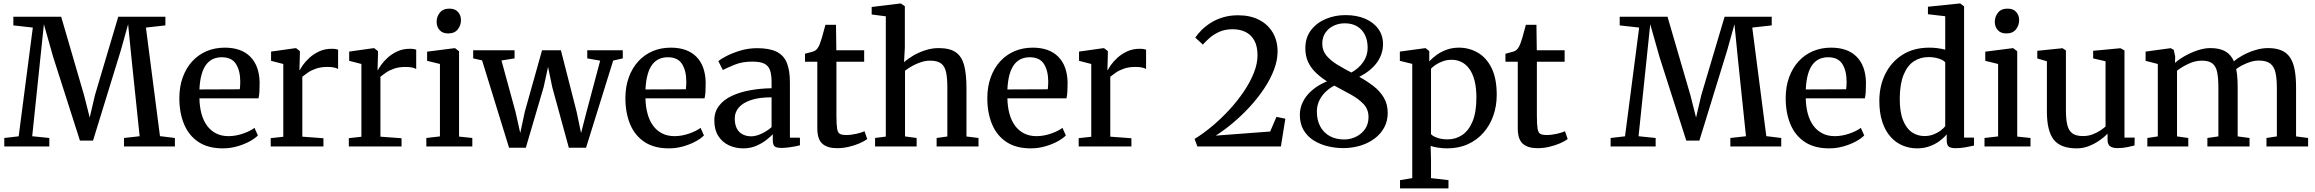

<svg xmlns="http://www.w3.org/2000/svg" viewBox="-20 -839 13265 1100"><path d="M87 -58 168 -681 56.5 -693.5V-743H330.5L461.5 -294L494 -165.5L524 -294L657.5 -743H927.5V-693.5L816 -681L896.5 -59L982 -48.5V0H690.5V-48.5L780 -58.5L733 -508.5L714 -700L672.5 -551.5L513 -33.5H438L284.5 -513L231.5 -700L211.5 -508.5L164.5 -58.5L262.5 -48.5V0H4.5V-48.5Z M1256.5 11Q1172.5 11 1117.2 -25.5Q1062 -62 1034.8 -127Q1007.5 -192 1007.5 -276.5Q1007.5 -342.5 1027 -396Q1046.5 -449.5 1081.2 -487.5Q1116 -525.5 1163.5 -545.8Q1211 -566 1267.5 -566Q1361.5 -566 1413.2 -514.8Q1465 -463.5 1467.5 -367.5Q1467.5 -337 1466.2 -314.5Q1465 -292 1461 -275.5H1122.5Q1123.5 -227.5 1134.2 -187.8Q1145 -148 1166 -119.2Q1187 -90.5 1217.8 -74.8Q1248.5 -59 1289 -59Q1330.5 -59 1372.8 -73.8Q1415 -88.5 1438 -106.5L1457.5 -63Q1439.5 -44.5 1408 -27.8Q1376.5 -11 1337.2 0Q1298 11 1256.5 11ZM1122.5 -326.5 1354 -327.5Q1355 -336.5 1355.8 -348.8Q1356.5 -361 1356.5 -371Q1356.5 -433 1332.2 -472Q1308 -511 1250.5 -511Q1224 -511 1201.8 -501.5Q1179.5 -492 1162.5 -470.5Q1145.5 -449 1135.2 -413.5Q1125 -378 1122.5 -326.5Z M1531 0V-47.5L1603 -55.5V-472.5L1533 -490.5V-543.5L1672 -563H1676.5L1698 -546V-526L1695.5 -437.5L1698 -438Q1702.5 -447.5 1716.2 -467.2Q1730 -487 1753.2 -508.2Q1776.5 -529.5 1808.5 -544.5Q1840.5 -559.5 1880.5 -559.5Q1894.5 -559.5 1903 -558Q1911.5 -556.5 1917 -554.5V-443.5Q1911 -448 1895.8 -451.8Q1880.5 -455.5 1857 -455.5Q1818.5 -455.5 1791 -446Q1763.5 -436.5 1744.5 -423.5Q1725.5 -410.5 1712 -399.5V-56L1833 -47V0Z M1978.5 0V-47.5L2050.5 -55.5V-472.5L1980.5 -490.5V-543.5L2119.5 -563H2124L2145.5 -546V-526L2143 -437.5L2145.5 -438Q2150 -447.5 2163.8 -467.2Q2177.5 -487 2200.8 -508.2Q2224 -529.5 2256 -544.5Q2288 -559.5 2328 -559.5Q2342 -559.5 2350.5 -558Q2359 -556.5 2364.5 -554.5V-443.5Q2358.5 -448 2343.2 -451.8Q2328 -455.5 2304.5 -455.5Q2266 -455.5 2238.5 -446Q2211 -436.5 2192 -423.5Q2173 -410.5 2159.5 -399.5V-56L2280.5 -47V0Z M2422.5 0V-48.5L2500.5 -57.5V-472.5L2427 -490.5V-543L2583.5 -563H2587L2610 -545.5V-56.5L2686 -48.5V0ZM2547 -647.5Q2515 -647.5 2498.2 -667Q2481.5 -686.5 2481.5 -714Q2481.5 -743.5 2499.8 -766.5Q2518 -789.5 2554.5 -789.5H2555.5Q2587.5 -789.5 2604.2 -770.2Q2621 -751 2621 -724Q2621 -694 2602.8 -670.8Q2584.5 -647.5 2548 -647.5Z M2691 -504.5V-551H2928V-504.5L2853 -492.5L2933.5 -198L2960.5 -77L2987 -200L3085.5 -551H3193.5L3283.5 -199L3309 -76.5L3340.5 -199L3418.5 -491.5L3344.5 -504.5V-551H3548V-504.5L3493 -492L3337.5 7.5H3239L3144 -339.5L3120 -455.5L3094.5 -339.5L2992.5 7.5H2896.5L2742 -493Z M3812 11Q3728 11 3672.8 -25.5Q3617.5 -62 3590.2 -127Q3563 -192 3563 -276.5Q3563 -342.5 3582.5 -396Q3602 -449.5 3636.8 -487.5Q3671.5 -525.5 3719 -545.8Q3766.5 -566 3823 -566Q3917 -566 3968.8 -514.8Q4020.5 -463.5 4023 -367.5Q4023 -337 4021.8 -314.5Q4020.5 -292 4016.5 -275.5H3678Q3679 -227.5 3689.8 -187.8Q3700.5 -148 3721.5 -119.2Q3742.5 -90.5 3773.2 -74.8Q3804 -59 3844.5 -59Q3886 -59 3928.2 -73.8Q3970.5 -88.5 3993.5 -106.5L4013 -63Q3995 -44.5 3963.5 -27.8Q3932 -11 3892.8 0Q3853.5 11 3812 11ZM3678 -326.5 3909.5 -327.5Q3910.5 -336.5 3911.2 -348.8Q3912 -361 3912 -371Q3912 -433 3887.8 -472Q3863.5 -511 3806 -511Q3779.5 -511 3757.2 -501.5Q3735 -492 3718 -470.5Q3701 -449 3690.8 -413.5Q3680.5 -378 3678 -326.5Z M4238 11Q4193.5 11 4156 -6.5Q4118.5 -24 4095.5 -59.5Q4072.5 -95 4072.5 -149Q4072.5 -198.5 4099.8 -233.5Q4127 -268.5 4173.5 -290Q4220 -311.5 4278.5 -322Q4337 -332.5 4400.5 -333.5V-369Q4400.5 -412.5 4391 -438Q4381.5 -463.5 4357.8 -474.8Q4334 -486 4289.5 -486Q4232 -486 4188.8 -468.2Q4145.5 -450.5 4121 -438L4095.5 -489Q4106.5 -499 4139.5 -516.5Q4172.5 -534 4219.2 -548.5Q4266 -563 4318 -563Q4387.5 -563 4428.8 -542.8Q4470 -522.5 4487.8 -479.2Q4505.5 -436 4505.5 -367.5V-50.5L4563 -50V-6.5Q4552 -3.5 4533.8 0Q4515.5 3.5 4495 6Q4474.5 8.5 4457 8.5Q4430 8.5 4418.8 0.2Q4407.5 -8 4407.5 -37.5V-70Q4395 -56.5 4371 -37.5Q4347 -18.5 4313.2 -3.8Q4279.5 11 4238 11ZM4284 -58Q4310.5 -58 4343 -73.2Q4375.5 -88.5 4400.5 -110.5V-281.5Q4328.5 -281.5 4281.8 -265.5Q4235 -249.5 4212.2 -222.5Q4189.5 -195.5 4189.5 -161Q4189.5 -125 4201.8 -102.2Q4214 -79.5 4235.5 -68.8Q4257 -58 4284 -58Z M4775 10Q4721 10 4691.8 -15.2Q4662.5 -40.5 4662.5 -104.5V-485.5H4592V-531Q4602 -534 4614 -537Q4626 -540 4636.5 -543.2Q4647 -546.5 4652 -550.5Q4658 -555 4662.2 -560.2Q4666.5 -565.5 4670.2 -572.5Q4674 -579.5 4677.5 -589Q4682.5 -601.5 4688.5 -622.2Q4694.5 -643 4700 -663.8Q4705.5 -684.5 4709 -697H4769.5L4771.5 -551H4931V-485.5H4772V-177.5Q4772 -125.5 4776 -101.8Q4780 -78 4792.2 -71.8Q4804.5 -65.5 4829 -65.5Q4856 -65.5 4886.5 -72.5Q4917 -79.5 4933 -87L4948.5 -42.5Q4933 -30.5 4905.2 -18.2Q4877.5 -6 4843.5 2Q4809.5 10 4775 10Z M5055 -56.5V-745.5L4974 -756V-799L5137.5 -819H5141L5164 -803.5V-567L5159.5 -482.5Q5177.5 -499.5 5208.8 -518.5Q5240 -537.5 5279 -550.5Q5318 -563.5 5358 -563.5Q5421 -563.5 5455.5 -539.8Q5490 -516 5503.5 -465.5Q5517 -415 5517 -336.5V-57L5586 -48.5V0H5346V-48.5L5407.5 -57V-337Q5407.5 -390 5400.5 -424.2Q5393.5 -458.5 5372.2 -475Q5351 -491.5 5308.5 -491.5Q5283 -491.5 5256.8 -483Q5230.5 -474.5 5206.8 -461.2Q5183 -448 5165 -434V-57.5L5231.5 -48.5V0H4993.5V-48.5Z M5885.5 11Q5801.5 11 5746.2 -25.5Q5691 -62 5663.8 -127Q5636.5 -192 5636.5 -276.5Q5636.5 -342.5 5656 -396Q5675.5 -449.5 5710.2 -487.5Q5745 -525.5 5792.5 -545.8Q5840 -566 5896.5 -566Q5990.5 -566 6042.2 -514.8Q6094 -463.5 6096.5 -367.5Q6096.5 -337 6095.2 -314.5Q6094 -292 6090 -275.5H5751.5Q5752.5 -227.5 5763.2 -187.8Q5774 -148 5795 -119.2Q5816 -90.5 5846.8 -74.8Q5877.5 -59 5918 -59Q5959.5 -59 6001.8 -73.8Q6044 -88.5 6067 -106.5L6086.5 -63Q6068.5 -44.5 6037 -27.8Q6005.5 -11 5966.2 0Q5927 11 5885.5 11ZM5751.5 -326.5 5983 -327.5Q5984 -336.5 5984.8 -348.8Q5985.5 -361 5985.5 -371Q5985.5 -433 5961.2 -472Q5937 -511 5879.5 -511Q5853 -511 5830.8 -501.5Q5808.5 -492 5791.5 -470.5Q5774.5 -449 5764.2 -413.5Q5754 -378 5751.5 -326.5Z M6160 0V-47.5L6232 -55.5V-472.5L6162 -490.5V-543.5L6301 -563H6305.5L6327 -546V-526L6324.5 -437.5L6327 -438Q6331.5 -447.5 6345.2 -467.2Q6359 -487 6382.2 -508.2Q6405.5 -529.5 6437.5 -544.5Q6469.5 -559.5 6509.5 -559.5Q6523.5 -559.5 6532 -558Q6540.5 -556.5 6546 -554.5V-443.5Q6540 -448 6524.8 -451.8Q6509.5 -455.5 6486 -455.5Q6447.5 -455.5 6420 -446Q6392.5 -436.5 6373.5 -423.5Q6354.5 -410.5 6341 -399.5V-56L6462 -47V0Z M6824 -43Q6873.5 -73.5 6924.8 -116.2Q6976 -159 7022.5 -209.5Q7069 -260 7105.5 -313.8Q7142 -367.5 7163.2 -420.8Q7184.5 -474 7184.5 -522Q7184.5 -574 7166.2 -607Q7148 -640 7116 -655.8Q7084 -671.5 7042 -671.5Q6998.5 -671.5 6965.8 -656.8Q6933 -642 6909.8 -621.5Q6886.5 -601 6871.5 -583.5L6828 -623.5Q6842.5 -645.5 6865 -667.8Q6887.5 -690 6918.2 -709.2Q6949 -728.5 6988 -740Q7027 -751.5 7073 -751.5Q7143.5 -751.5 7194.2 -725Q7245 -698.5 7272.2 -651.8Q7299.5 -605 7299.5 -544Q7299.5 -493.5 7278.8 -439.2Q7258 -385 7222.2 -331.2Q7186.5 -277.5 7140.8 -227.8Q7095 -178 7044.5 -135.5Q6994 -93 6945 -62L7257 -85.5L7293 -169.5L7344 -159L7318.5 0H6840Z M7675 9.5Q7629.5 9.5 7585.2 -1.5Q7541 -12.5 7505.2 -35.2Q7469.5 -58 7448.2 -94.2Q7427 -130.5 7427 -181.5Q7427 -219 7444 -254.5Q7461 -290 7495.5 -320.5Q7530 -351 7582.5 -373Q7548.5 -394.5 7520.5 -420.8Q7492.5 -447 7475.5 -481.5Q7458.5 -516 7458.5 -562.5Q7458.5 -624 7491.2 -666.5Q7524 -709 7576.5 -730.8Q7629 -752.5 7688 -752.5Q7753 -752.5 7801.2 -731.8Q7849.5 -711 7876.5 -673.5Q7903.5 -636 7903.5 -586.5Q7903.5 -529 7868.8 -480.8Q7834 -432.5 7767.5 -399Q7811.5 -374.5 7848.8 -345.8Q7886 -317 7908.2 -279.5Q7930.5 -242 7930.5 -192Q7930.5 -146 7910.5 -108.8Q7890.5 -71.5 7855 -45Q7819.5 -18.5 7773.5 -4.5Q7727.5 9.5 7675 9.5ZM7682 -40Q7717.5 -40 7749.2 -55.8Q7781 -71.5 7800.8 -100Q7820.5 -128.5 7820.5 -168Q7820.5 -212.5 7792 -242.8Q7763.5 -273 7718.8 -297.5Q7674 -322 7624.5 -348.5Q7595.5 -333.5 7572.8 -311Q7550 -288.5 7537.2 -260.2Q7524.5 -232 7524.5 -200.5Q7524.5 -152 7543.2 -116Q7562 -80 7597.2 -60Q7632.5 -40 7682 -40ZM7722 -423.5Q7765 -447 7790.2 -483.8Q7815.5 -520.5 7815.5 -564.5Q7815.5 -608.5 7799.5 -640Q7783.5 -671.5 7754.2 -688.5Q7725 -705.5 7685 -705.5Q7650 -705.5 7620.5 -691.5Q7591 -677.5 7573.2 -651.2Q7555.5 -625 7555.5 -588.5Q7555.5 -549.5 7579 -521Q7602.5 -492.5 7640.2 -469.5Q7678 -446.5 7722 -423.5Z M8001 240.5V193L8071 181.5V-473L8000 -490.5V-543.5L8144 -563H8148L8168.5 -546V-487Q8184 -504.5 8208.5 -522.8Q8233 -541 8266 -553.5Q8299 -566 8338.5 -566Q8396 -566 8445.5 -538Q8495 -510 8525 -450.2Q8555 -390.5 8555 -295.5Q8555 -232 8535.5 -176.5Q8516 -121 8479 -78.8Q8442 -36.5 8389.5 -12.8Q8337 11 8271 11Q8246.5 11 8219.8 7Q8193 3 8176.5 -3L8178.5 80V181.5L8278.5 193V240.5ZM8273.5 -40.5Q8320 -40.5 8357.2 -65.5Q8394.5 -90.5 8416.5 -143.2Q8438.5 -196 8438.5 -280.5Q8438.5 -338 8427.5 -379Q8416.5 -420 8397 -446Q8377.5 -472 8352 -484.2Q8326.5 -496.5 8297 -496.5Q8270 -496.5 8246.8 -488.2Q8223.5 -480 8206 -468.2Q8188.5 -456.5 8178.5 -445.5V-71Q8186 -60 8212.5 -50.2Q8239 -40.5 8273.5 -40.5Z M8788 10Q8734 10 8704.8 -15.2Q8675.5 -40.5 8675.5 -104.5V-485.5H8605V-531Q8615 -534 8627 -537Q8639 -540 8649.5 -543.2Q8660 -546.5 8665 -550.5Q8671 -555 8675.2 -560.2Q8679.5 -565.5 8683.2 -572.5Q8687 -579.5 8690.5 -589Q8695.5 -601.5 8701.5 -622.2Q8707.5 -643 8713 -663.8Q8718.5 -684.5 8722 -697H8782.5L8784.5 -551H8944V-485.5H8785V-177.5Q8785 -125.5 8789 -101.8Q8793 -78 8805.2 -71.8Q8817.5 -65.5 8842 -65.5Q8869 -65.5 8899.5 -72.5Q8930 -79.5 8946 -87L8961.5 -42.5Q8946 -30.5 8918.2 -18.2Q8890.5 -6 8856.5 2Q8822.5 10 8788 10Z M9290 -58 9371 -681 9259.5 -693.5V-743H9533.5L9664.5 -294L9697 -165.5L9727 -294L9860.5 -743H10130.5V-693.5L10019 -681L10099.5 -59L10185 -48.5V0H9893.5V-48.5L9983 -58.5L9936 -508.5L9917 -700L9875.5 -551.5L9716 -33.5H9641L9487.5 -513L9434.5 -700L9414.5 -508.5L9367.5 -58.5L9465.5 -48.5V0H9207.5V-48.5Z M10459.5 11Q10375.5 11 10320.2 -25.5Q10265 -62 10237.8 -127Q10210.5 -192 10210.5 -276.5Q10210.5 -342.5 10230 -396Q10249.5 -449.5 10284.2 -487.5Q10319 -525.5 10366.5 -545.8Q10414 -566 10470.5 -566Q10564.5 -566 10616.2 -514.8Q10668 -463.5 10670.5 -367.5Q10670.5 -337 10669.2 -314.5Q10668 -292 10664 -275.5H10325.5Q10326.5 -227.5 10337.2 -187.8Q10348 -148 10369 -119.2Q10390 -90.5 10420.8 -74.8Q10451.5 -59 10492 -59Q10533.5 -59 10575.8 -73.8Q10618 -88.5 10641 -106.5L10660.5 -63Q10642.5 -44.5 10611 -27.8Q10579.5 -11 10540.2 0Q10501 11 10459.5 11ZM10325.5 -326.5 10557 -327.5Q10558 -336.5 10558.8 -348.8Q10559.5 -361 10559.5 -371Q10559.5 -433 10535.2 -472Q10511 -511 10453.5 -511Q10427 -511 10404.8 -501.5Q10382.5 -492 10365.5 -470.5Q10348.5 -449 10338.2 -413.5Q10328 -378 10325.5 -326.5Z M10963 11Q10920 11 10880.8 -5.2Q10841.5 -21.5 10811.5 -55Q10781.5 -88.5 10764.2 -140Q10747 -191.5 10747 -261.5Q10747 -346 10781 -415Q10815 -484 10879.2 -525Q10943.5 -566 11033.5 -566Q11059 -566 11082.2 -562.8Q11105.5 -559.5 11124.5 -554.5V-746L11025.5 -757.5V-800.5L11206 -819H11210.5L11232.5 -802.5V-50.5H11289.5V-5Q11269.5 -0.5 11241.2 4.8Q11213 10 11183.5 10Q11159 10 11146 1.8Q11133 -6.5 11133 -37V-69.5Q11116.5 -49 11091.2 -30.5Q11066 -12 11033.5 -0.5Q11001 11 10963 11ZM11005 -59.5Q11032.5 -59.5 11056 -68.2Q11079.5 -77 11097.2 -90.2Q11115 -103.5 11124.5 -116V-481.5Q11116.5 -493.5 11089 -502.8Q11061.5 -512 11029 -512Q10982 -512 10945.2 -488Q10908.5 -464 10886.8 -412.2Q10865 -360.5 10864 -276.5Q10863.5 -199 10882.5 -151Q10901.5 -103 10933.8 -81.2Q10966 -59.5 11005 -59.5Z M11349.5 0V-48.5L11427.5 -57.5V-472.5L11354 -490.5V-543L11510.5 -563H11514L11537 -545.5V-56.5L11613 -48.5V0ZM11474 -647.5Q11442 -647.5 11425.2 -667Q11408.5 -686.5 11408.5 -714Q11408.5 -743.5 11426.8 -766.5Q11445 -789.5 11481.5 -789.5H11482.5Q11514.5 -789.5 11531.2 -770.2Q11548 -751 11548 -724Q11548 -694 11529.8 -670.8Q11511.5 -647.5 11475 -647.5Z M12111 9.5Q12083 9.5 12068.8 -1.2Q12054.5 -12 12054.5 -39V-73Q12036.5 -54 12008.5 -34.5Q11980.5 -15 11947.2 -2Q11914 11 11878 11Q11785.5 11 11746.2 -38.8Q11707 -88.5 11707 -200.5V-488L11652 -504V-548L11794.5 -562.5H11797L11816 -550V-207Q11816 -154 11824.2 -121.8Q11832.5 -89.5 11853.5 -74.5Q11874.5 -59.5 11913.5 -59.5Q11942.5 -59.5 11967 -68.5Q11991.5 -77.5 12010.8 -90Q12030 -102.5 12043 -114V-488L11972 -504.5V-548L12126 -562.5H12129L12151.5 -550V-50.5H12210L12209 -5.5Q12192 -1.5 12167.5 4Q12143 9.5 12111 9.5Z M12282.5 0V-48.5L12342.5 -57.5V-472.5L12272.5 -490.5V-543.5L12416.5 -563L12433.5 -553.5L12442 -515.5L12441 -478.5Q12463 -499 12497.8 -518.5Q12532.5 -538 12571 -550.8Q12609.5 -563.5 12643 -563.5Q12696.5 -563.5 12729 -545Q12761.5 -526.5 12778.5 -487.5Q12797.5 -505 12829.8 -522.5Q12862 -540 12899.8 -551.8Q12937.5 -563.5 12974 -563.5Q13020 -563.5 13051 -550.2Q13082 -537 13100.2 -509.5Q13118.5 -482 13126.5 -439.5Q13134.5 -397 13134.5 -338V-57.5L13203.5 -48.5V0H12965V-48.5L13024.5 -57.5V-334.5Q13024.5 -387.5 13016.8 -422.5Q13009 -457.5 12986.8 -474.8Q12964.5 -492 12921.5 -492Q12897.5 -492 12873.5 -484.5Q12849.5 -477 12828 -466Q12806.5 -455 12791.5 -443Q12794.5 -429 12796.5 -412.2Q12798.5 -395.5 12799.2 -376.8Q12800 -358 12800 -337V-57.5L12868 -48.5V0H12626.5V-48.5L12689.5 -57.5V-337Q12689.5 -390 12682.8 -424.2Q12676 -458.5 12655.8 -475Q12635.5 -491.5 12594.5 -491.5Q12556 -491.5 12517.5 -473.2Q12479 -455 12452.5 -434V-57.5L12517 -48.5V0Z"/></svg>

Font: Merriweather 28pt Medium
Style: Regular
Weight: 500
Version: Version 2.100